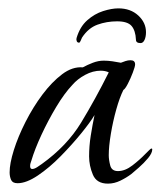

<svg xmlns="http://www.w3.org/2000/svg" viewBox="-20 -431 384 459"><path d="M263 -411Q292 -411 310.5 -394Q329 -377 329 -354Q329 -343 325.5 -335.5Q322 -328 316 -328Q305 -328 305 -336Q304 -358 294.5 -369Q285 -380 260 -380Q235 -380 213 -372Q191 -364 176 -341Q175 -339 173 -334Q171 -329 169 -329Q165 -329 163.5 -332.5Q162 -336 163 -340Q171 -367 188.5 -382.5Q206 -398 226.5 -404.5Q247 -411 263 -411ZM238 8Q211 8 202 -13.5Q193 -35 193 -57Q193 -82 197 -107Q201 -132 206 -156Q196 -139 174 -112Q152 -85 125 -57.5Q98 -30 70.5 -11.5Q43 7 22 7Q10 7 6.5 -1Q3 -9 3 -19Q3 -40 13 -72Q23 -104 41 -139.5Q59 -175 81.5 -205Q104 -235 128.5 -253.5Q153 -272 178 -270Q189 -276 202 -281Q215 -286 228 -286Q238 -286 248.5 -284.5Q259 -283 269 -281Q274 -283 280 -285Q286 -287 292 -287Q303 -287 303 -277Q303 -272 297.5 -257.5Q292 -243 285.5 -230.5Q279 -218 275 -216Q266 -198 258 -169.5Q250 -141 245 -111Q240 -81 240 -60Q240 -49 243.5 -35.5Q247 -22 262 -22Q279 -22 296.5 -35.5Q314 -49 327 -62.5Q340 -76 342 -76Q344 -76 344 -74Q344 -65 334 -53Q324 -41 312 -30.5Q300 -20 294 -15Q282 -6 267.5 1Q253 8 238 8ZM57 -27Q62 -27 69 -31.5Q76 -36 80 -39Q140 -82 174 -138Q208 -194 240 -258Q236 -260 231 -261Q226 -262 221 -262Q202 -262 183.5 -252Q165 -242 153 -228Q134 -208 114.5 -175.5Q95 -143 79 -108.5Q63 -74 55 -47Q54 -44 53 -41Q52 -38 52 -34Q52 -27 57 -27Z"/></svg>

Font: Bonheur Royale
Style: Regular
Weight: 400
Designer: Robert E. Leuschke
Foundry: Robert E. Leuschke
Version: Version 1.010; ttfautohint (v1.8.3)